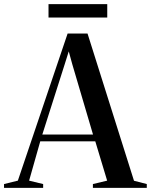

<svg xmlns="http://www.w3.org/2000/svg" viewBox="-52 -910 732 930"><path d="M34.5 -35 275.5 -747.5H372L597 -34.5L659 -18.5V0H398V-18.5L467 -35L409.5 -225.5H143L89 -35L157 -18.5V0H-32.5V-18.5ZM398.5 -258.5 298.5 -597.5 281 -661 261 -597.5 153 -258.5ZM467.5 -890V-825H183V-890Z"/></svg>

Font: Merriweather 144pt Medium
Style: Regular
Weight: 500
Version: Version 2.100